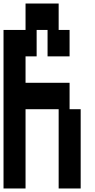

<svg xmlns="http://www.w3.org/2000/svg" viewBox="-20 -1050 540 1090"><path d="M0 20V-880H125V-1030H313V-880H375V-730H250V-880H188V-730H125V-580H375V-430H438V20H313V-430H125V20Z"/></svg>

Font: 2P VHS
Style: Regular
Weight: 400
Designer: CodeMan38
Foundry: CodeMan38
Version: Version 3.000